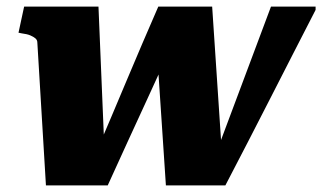

<svg xmlns="http://www.w3.org/2000/svg" viewBox="-20 -561 975 581"><path d="M306 0H119L93 -432Q93 -440 87 -445Q81 -450 71.5 -454Q62 -458 46 -460L36 -462L53 -541H278L298 -60L269 -95Q293 -151 316.5 -206.5Q340 -262 363.5 -318Q387 -374 411 -430Q435 -486 459 -541H622L654 -60L630 -87Q651 -144 672.5 -200.5Q694 -257 715 -314Q736 -371 757.5 -427.5Q779 -484 800 -541H935V-531Q901 -465 867 -398.5Q833 -332 799 -265.5Q765 -199 731 -133Q697 -67 662 0H482L456 -391L486 -394Q457 -329 426.5 -263Q396 -197 366 -131.5Q336 -66 306 0Z"/></svg>

Font: Roboto Serif 20pt ExtraBold
Style: Italic
Weight: 800
Italic angle: -10°
Version: Version 1.007